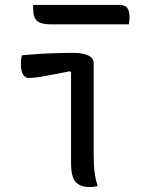

<svg xmlns="http://www.w3.org/2000/svg" viewBox="-20 -757 640 781"><path d="M269 -95Q269 -125 269 -161.5Q269 -198 269 -238Q269 -278 269 -317.5Q269 -357 269 -395Q269 -433 269 -464L264 -467Q235 -461 210 -456.5Q185 -452 164.5 -448Q144 -444 127 -442Q110 -440 96 -440Q82 -440 73.5 -454.5Q65 -469 65 -497Q65 -507 66 -515.5Q67 -524 69 -532Q94 -534 116 -536Q138 -538 159 -539Q180 -540 199 -540.5Q218 -541 237 -541.5Q256 -542 275 -542Q304 -542 323 -537Q342 -532 351.5 -523Q361 -514 361 -501Q361 -454 361 -405.5Q361 -357 361 -309.5Q361 -262 361 -216.5Q361 -171 361 -130Q361 -106 362 -85.5Q363 -65 366.5 -44.5Q370 -24 377 0Q369 2 361 3Q353 4 344 4Q307 4 288 -16.5Q269 -37 269 -95ZM115 -737H463Q489 -737 498 -724.5Q507 -712 507 -686Q507 -681 506.5 -676.5Q506 -672 505.5 -667Q505 -662 504 -658H189Q158 -658 142 -665Q126 -672 120.5 -686.5Q115 -701 115 -724Q115 -726 115 -728.5Q115 -731 115 -733Q115 -735 115 -737Z"/></svg>

Font: Recursive Monospace Casual
Style: Regular
Weight: 400
Version: Version 1.047